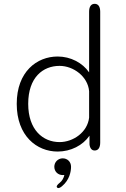

<svg xmlns="http://www.w3.org/2000/svg" viewBox="-20 -782 659 1004"><path d="M475 5C493.5 5 504 -9.5 504 -36.5V-721C504 -747.5 493.5 -762 475 -762C456.5 -762 446 -747.5 446 -721V-403.5C411.5 -453.5 349.5 -486.5 281.5 -486.5C172.5 -486.5 67.5 -407 67.5 -239C67.5 -71 172.5 10.5 281.5 10.5C350 10.5 413 -21.5 448 -72.5V-27C450.5 -6 460 5 475 5ZM446 -305V-167C437.5 -91 363.5 -39 291.5 -39C204.5 -39 127.5 -103 127.5 -239C127.5 -377.5 204.5 -437.5 291.5 -437.5C364 -437.5 439.5 -382 446 -305ZM308 46C283 46 264 66 264 90C264 115 283 133.5 308 133.5C310 133.5 314.5 133.5 316.5 133C313.5 148.5 305 164 291.5 174.5C282 182 276.5 189 276.5 194C276.5 196 279.5 201.5 285 201.5C290 201.5 297 198 304.5 191.5C343 159.5 351.5 116 351.5 90C351.5 63 331.5 46 308 46Z"/></svg>

Font: RTM Light Light
Style: Regular
Weight: 300
Designer: after Tyler Finck
Foundry: An Endless Supply
Version: Version 1.000;Glyphs 3.2.1 (3258)